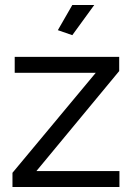

<svg xmlns="http://www.w3.org/2000/svg" viewBox="-20 -750 533 770"><path d="M270 -609 212 -629 270 -730H358ZM30 -57 364 -458H39V-522H458V-465L126 -64H459V0H30Z"/></svg>

Font: PTCRaleway Medium
Style: Regular
Weight: 500
Designer: Matt McInerney, Pablo Impallari, Rodrigo Fuenzalida
Foundry: Matt McInerney, Pablo Impallari, Rodrigo Fuenzalida
Version: Version 3.000g; ttfautohint (v1.5) -l 8 -r 28 -G 28 -x 14 -D